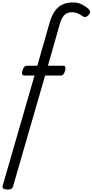

<svg xmlns="http://www.w3.org/2000/svg" viewBox="-106 -1039 758 1574"><path d="M264 -420 1 489Q-2 502 -12.5 508.5Q-23 515 -45 515Q-62 515 -76 508Q-90 501 -84 483L177 -420H93Q82 -420 76.5 -430Q71 -440 78 -460Q89 -500 114 -500H200L300 -851Q317 -911 343.5 -948Q370 -985 407 -1002Q444 -1019 491 -1019Q536 -1019 570.5 -1000Q605 -981 621 -964Q635 -949 632 -937Q629 -925 618 -914Q606 -901 594 -899.5Q582 -898 571 -906Q551 -921 529 -930Q507 -939 488 -939Q447 -939 423.5 -917.5Q400 -896 385 -845L287 -500H414Q438 -500 428 -460Q416 -420 394 -420Z"/></svg>

Font: Playwrite AU QLD
Style: Regular
Weight: 400
Designer: Veronika Burian, José Scaglione
Foundry: TypeTogether
Version: Version 1.002